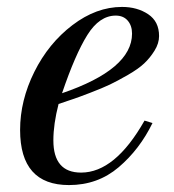

<svg xmlns="http://www.w3.org/2000/svg" viewBox="-20 -522 503 554"><path d="M397 -174 420 -167Q383 -91 322.5 -39.5Q262 12 179 12Q38 12 38 -147Q38 -232 79 -314.5Q120 -397 189 -449.5Q258 -502 332 -502Q376 -502 407.5 -481Q439 -460 439 -418Q439 -397 426 -376Q413 -355 396 -339Q379 -323 348.5 -305.5Q318 -288 297 -278Q276 -268 239.5 -254Q203 -240 190.5 -236Q178 -232 149 -222Q134 -164 134 -117Q134 -24 214 -24Q312 -24 397 -174ZM361 -425Q361 -448 348.5 -462.5Q336 -477 314 -477Q267 -477 232 -421Q197 -365 159 -253Q361 -322 361 -425Z"/></svg>

Font: Justus
Style: ItalicOldstyle
Weight: 400
Italic angle: -12°
Version: Version 001.001